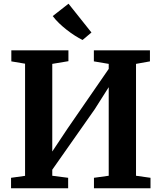

<svg xmlns="http://www.w3.org/2000/svg" viewBox="-20 -1014 870 1034"><path d="M39.5 0V-56.5L115 -67V-671L41 -683.5V-743H348.5V-684.5L261.5 -670V-198L344 -322L565.5 -643V-670L485.5 -683.5V-743H787.5V-683.5L712.5 -670V-67.5L790.5 -56.5V0H486V-56.5L565.5 -67.5V-544.5L490 -425.5L261.5 -100V-67.5L347 -56.5V0ZM424 -799Q405.5 -808 383.5 -822Q361.5 -836 339.8 -853Q318 -870 298.2 -889Q278.5 -908 264 -927.5L349 -994L472.5 -839L425 -799Z"/></svg>

Font: Merriweather 28pt
Style: Bold
Weight: 700
Version: Version 2.100